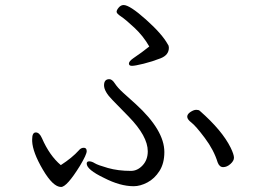

<svg xmlns="http://www.w3.org/2000/svg" viewBox="-20 -736 1040 764"><path d="M574 -551Q547 -529 510 -504Q493 -492 493 -483Q493 -474 505 -474Q517 -474 551.5 -482.5Q586 -491 619 -504Q652 -517 652 -546Q652 -554 648 -559Q625 -601 560.5 -658.5Q496 -716 472 -716Q461 -716 452.5 -706Q444 -696 444 -689Q444 -682 461.5 -670.5Q479 -659 514.5 -626Q550 -593 574 -551ZM568 -134Q568 -100 547.5 -78Q527 -56 501 -56Q450 -56 409.5 -67.5Q369 -79 357 -86.5Q345 -94 335 -94Q325 -94 325 -85Q325 -61 394 -28Q458 5 512 5Q538 5 566.5 -10Q595 -25 614.5 -55.5Q634 -86 634 -131Q634 -218 520 -322Q492 -347 470 -367Q448 -387 437 -404Q426 -421 415 -421Q394 -421 394 -396.5Q394 -372 427.5 -338Q461 -304 492 -272Q568 -194 568 -134ZM898 -148Q864 -217 775 -295Q771 -299 761 -299Q751 -299 738 -290.5Q725 -282 725 -271.5Q725 -261 742 -248Q759 -235 795 -187Q831 -139 846 -90Q853 -71 868 -71Q883 -71 897 -83.5Q911 -96 911 -108.5Q911 -121 898 -148ZM108 -182V-174Q110 -130 150.5 -61Q191 8 223 8Q246 8 298 -76Q325 -121 325 -134.5Q325 -148 313.5 -148Q302 -148 294 -138Q267 -108 222 -79Q177 -117 147 -186Q137 -209 122.5 -209Q108 -209 108 -182Z"/></svg>

Font: LXGW WenKai TC
Style: Regular
Weight: 400
Designer: LXGW / Fontworks Inc.
Foundry: LXGW / Fontworks Inc.
Version: Version 1.330